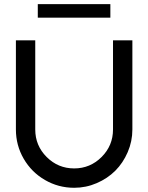

<svg xmlns="http://www.w3.org/2000/svg" viewBox="-20 -890 710 920"><path d="M161.1 -805.2V-870.1H508.8V-805.2ZM56.2 -269.5V-696.8H148.9V-269.5Q148.9 -192.4 203.6 -137.7Q258.3 -83 335.4 -83Q412.1 -83 466.8 -137.7Q521.5 -192.4 521.5 -269.5V-696.8H614.3V-269.5Q614.3 -212.9 592 -161.1Q569.8 -109.4 532.5 -72Q495.1 -34.7 443.6 -12.5Q392.1 9.8 335.4 9.8Q259.8 9.8 195.3 -27.6Q130.9 -64.9 93.5 -129.4Q56.2 -193.8 56.2 -269.5Z"/></svg>

Font: Basically A Sans Serif Medium
Style: Regular
Weight: 500
Designer: Hyung-Suk Kim
Foundry: Mental Design
Version: 1.000